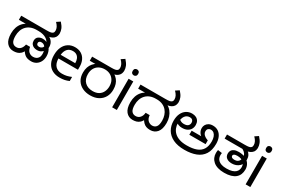

<svg xmlns="http://www.w3.org/2000/svg" viewBox="90 -1951 4568 3124"><g transform="rotate(30 2374.5 -389.0)"><path d="M216 12Q138 12 90 -46Q42 -104 42 -220Q42 -282 59.5 -334Q77 -386 112 -425.5Q147 -465 197 -487L212 -474H42V-551H518Q571 -551 593.5 -556Q616 -561 626 -569Q640 -579 644 -591.5Q648 -604 648 -618Q648 -651 632 -682.5Q616 -714 583 -747L648 -790Q695 -738 712 -696.5Q729 -655 729 -612Q729 -593 721 -565.5Q713 -538 688 -516Q678 -507 663.5 -499Q649 -491 631 -485.5Q613 -480 589 -477L592 -488Q627 -474 649 -450Q671 -426 681.5 -397Q692 -368 692 -337Q692 -319 689.5 -305Q687 -291 679 -275Q677 -271 672 -268Q667 -265 665 -261Q648 -232 617 -213Q586 -194 542 -194Q509 -194 481.5 -205.5Q454 -217 437 -241Q420 -265 420 -301Q420 -353 454.5 -377.5Q489 -402 534 -402Q568 -402 591.5 -393.5Q615 -385 633 -372Q678 -347 703.5 -296.5Q729 -246 729 -184Q729 -125 705.5 -81Q682 -37 642 -12.5Q602 12 550 12Q482 12 441.5 -14.5Q401 -41 366 -104L398 -109Q375 -58 346.5 -32Q318 -6 285 3Q252 12 216 12ZM227 -67Q277 -67 306 -100.5Q335 -134 344 -184H420Q430 -123 463.5 -95Q497 -67 542 -67Q572 -67 597.5 -79Q623 -91 638.5 -117Q654 -143 654 -185Q654 -223 642 -258.5Q630 -294 605.5 -317.5Q581 -341 543 -341Q522 -341 508.5 -330.5Q495 -320 495 -301Q495 -279 508 -268Q521 -257 547 -257Q563 -257 580.5 -264.5Q598 -272 610 -289.5Q622 -307 622 -337Q622 -367 606.5 -392.5Q591 -418 562.5 -437Q534 -456 495.5 -466Q457 -476 411 -476H376Q314 -476 267 -457Q220 -438 188 -403.5Q156 -369 140 -322Q124 -275 124 -220Q124 -137 151 -102Q178 -67 227 -67Z M1060 -546Q1129 -546 1178.5 -516Q1228 -486 1254.5 -431.5Q1281 -377 1281 -304V-251H914Q916 -160 960.5 -112.5Q1005 -65 1085 -65Q1136 -65 1175.5 -74.5Q1215 -84 1257 -102V-25Q1216 -7 1176 1.5Q1136 10 1081 10Q1005 10 946.5 -21Q888 -52 855.5 -113.5Q823 -175 823 -264Q823 -352 852.5 -415Q882 -478 935.5 -512Q989 -546 1060 -546ZM1059 -474Q996 -474 959.5 -433.5Q923 -393 916 -321H1189Q1189 -367 1175 -401Q1161 -435 1132.5 -454.5Q1104 -474 1059 -474Z M1658 12Q1577 12 1512.5 -19Q1448 -50 1411 -109.5Q1374 -169 1374 -255Q1374 -312 1389.5 -356Q1405 -400 1433 -433Q1461 -466 1500 -488L1518 -474H1374V-551H1730Q1784 -551 1806 -556Q1828 -561 1839 -569Q1852 -579 1856.5 -591.5Q1861 -604 1861 -618Q1861 -651 1845 -682.5Q1829 -714 1796 -747L1861 -790Q1908 -738 1925 -696.5Q1942 -655 1942 -612Q1942 -593 1934 -565.5Q1926 -538 1901 -516Q1888 -504 1870 -494.5Q1852 -485 1828 -480L1823 -488Q1861 -464 1887.5 -431.5Q1914 -399 1928 -356Q1942 -313 1942 -255Q1942 -177 1908 -117Q1874 -57 1810.5 -22.5Q1747 12 1658 12ZM1659 -69Q1727 -69 1771.5 -96Q1816 -123 1838 -169.5Q1860 -216 1860 -272Q1860 -337 1833.5 -382.5Q1807 -428 1762 -452Q1717 -476 1660 -476Q1598 -476 1552 -450.5Q1506 -425 1481 -379.5Q1456 -334 1456 -272Q1456 -175 1511.5 -122Q1567 -69 1659 -69Z M2156 -536V0H2068V-536ZM2113 -737Q2133 -737 2148.5 -723.5Q2164 -710 2164 -681Q2164 -653 2148.5 -639Q2133 -625 2113 -625Q2091 -625 2076 -639Q2061 -653 2061 -681Q2061 -710 2076 -723.5Q2091 -737 2113 -737Z M2457 12Q2379 12 2331 -46Q2283 -104 2283 -220Q2283 -282 2300.5 -334Q2318 -386 2353 -425.5Q2388 -465 2438 -487L2453 -474H2283V-551H2753Q2806 -551 2828.5 -556Q2851 -561 2861 -569Q2875 -579 2879 -591.5Q2883 -604 2883 -618Q2883 -651 2867 -682.5Q2851 -714 2818 -747L2883 -790Q2930 -738 2947 -696.5Q2964 -655 2964 -612Q2964 -593 2956 -565.5Q2948 -538 2923 -516Q2913 -507 2898.5 -499Q2884 -491 2866 -485.5Q2848 -480 2824 -477L2825 -483Q2868 -460 2899 -421Q2930 -382 2947 -331Q2964 -280 2964 -220Q2964 -104 2915.5 -46Q2867 12 2786 12Q2743 12 2711.5 0.5Q2680 -11 2655 -36.5Q2630 -62 2607 -104L2639 -109Q2616 -58 2587.5 -32Q2559 -6 2526 3Q2493 12 2457 12ZM2468 -67Q2518 -67 2549 -102Q2580 -137 2585 -195H2661Q2666 -128 2701.5 -97.5Q2737 -67 2778 -67Q2826 -67 2854 -101Q2882 -135 2882 -217Q2882 -269 2866.5 -316Q2851 -363 2820 -399Q2789 -435 2742.5 -455.5Q2696 -476 2634 -476H2617Q2555 -476 2508 -457Q2461 -438 2429 -403Q2397 -368 2381 -321.5Q2365 -275 2365 -219Q2365 -137 2392 -102Q2419 -67 2468 -67Z M3427 -69Q3536 -69 3607.5 -96Q3679 -123 3714.5 -180.5Q3750 -238 3750 -328Q3750 -373 3738 -409.5Q3726 -446 3702 -467.5Q3678 -489 3641 -489Q3618 -489 3597.5 -472.5Q3577 -456 3577 -419Q3577 -394 3591 -373.5Q3605 -353 3629.5 -337.5Q3654 -322 3685 -312V-241H3379V-317H3558Q3540 -332 3527 -350Q3514 -368 3506.5 -389.5Q3499 -411 3499 -438Q3499 -469 3514.5 -497.5Q3530 -526 3561.5 -544.5Q3593 -563 3640 -563Q3701 -563 3744 -533Q3787 -503 3809.5 -450.5Q3832 -398 3832 -330Q3832 -210 3784 -134.5Q3736 -59 3645.5 -23.5Q3555 12 3429 12Q3301 12 3215 -29.5Q3129 -71 3086 -144Q3043 -217 3043 -311Q3043 -392 3070 -448Q3097 -504 3143.5 -533.5Q3190 -563 3248 -563Q3292 -563 3324 -547Q3356 -531 3373.5 -501Q3391 -471 3391 -429Q3391 -386 3371.5 -352Q3352 -318 3313.5 -298Q3275 -278 3218 -278Q3182 -278 3153 -289Q3124 -300 3103.5 -316Q3083 -332 3069 -348L3093 -414Q3102 -402 3118 -386.5Q3134 -371 3157.5 -359.5Q3181 -348 3212 -348Q3265 -348 3289 -370Q3313 -392 3313 -426Q3313 -458 3295 -475.5Q3277 -493 3248 -493Q3189 -493 3156 -446.5Q3123 -400 3123 -315V-311Q3123 -265 3140 -221.5Q3157 -178 3193 -143.5Q3229 -109 3287 -89Q3345 -69 3427 -69Z M4177 12Q4108 12 4056 -4Q4004 -20 3970 -49.5Q3936 -79 3919 -117.5Q3902 -156 3902 -201Q3902 -215 3903.5 -230.5Q3905 -246 3908 -259L3987 -248Q3985 -238 3984 -229Q3983 -220 3983 -209Q3983 -183 3991.5 -158Q4000 -133 4021.5 -112.5Q4043 -92 4080.5 -79.5Q4118 -67 4176 -67Q4239 -67 4279.5 -80Q4320 -93 4342 -114Q4364 -135 4372.5 -159Q4381 -183 4381 -205Q4381 -228 4375.5 -249Q4370 -270 4356 -287Q4352 -291 4348 -293.5Q4344 -296 4340 -300Q4321 -316 4294.5 -325.5Q4268 -335 4231 -335Q4189 -335 4171 -324.5Q4153 -314 4153 -294Q4153 -275 4169.5 -264.5Q4186 -254 4218 -254Q4252 -254 4274.5 -267.5Q4297 -281 4308.5 -305Q4320 -329 4320 -360Q4320 -399 4300.5 -425.5Q4281 -452 4254.5 -467Q4228 -482 4207 -486L4326 -492Q4358 -471 4376 -436.5Q4394 -402 4394 -355Q4394 -347 4393.5 -340Q4393 -333 4392 -328L4386 -300Q4374 -258 4346.5 -232Q4319 -206 4283.5 -193.5Q4248 -181 4211 -181Q4147 -181 4110 -209.5Q4073 -238 4073 -293Q4073 -324 4088 -348.5Q4103 -373 4135.5 -387.5Q4168 -402 4220 -402Q4257 -402 4288.5 -395Q4320 -388 4345 -375Q4348 -374 4351 -372.5Q4354 -371 4357 -369.5Q4360 -368 4363 -366Q4409 -339 4431 -296.5Q4453 -254 4453 -207Q4453 -156 4436.5 -115.5Q4420 -75 4386 -46.5Q4352 -18 4300 -3Q4248 12 4177 12ZM3908 -474V-551H4242Q4296 -551 4318 -556Q4340 -561 4350 -569Q4364 -579 4368 -591.5Q4372 -604 4372 -618Q4372 -651 4356 -682.5Q4340 -714 4307 -747L4372 -790Q4419 -738 4436 -696.5Q4453 -655 4453 -612Q4453 -593 4445.5 -565.5Q4438 -538 4412 -516Q4387 -494 4352.5 -484Q4318 -474 4260 -474Z M4664 -536V0H4576V-536ZM4621 -737Q4641 -737 4656.5 -723.5Q4672 -710 4672 -681Q4672 -653 4656.5 -639Q4641 -625 4621 -625Q4599 -625 4584 -639Q4569 -653 4569 -681Q4569 -710 4584 -723.5Q4599 -737 4621 -737Z"/></g></svg>

Font: lkannada05
Style: Book
Weight: 400
Designer: Jelle Bosma - Monotype Design Team
Foundry: Monotype Imaging Inc.
Version: Version 2.003